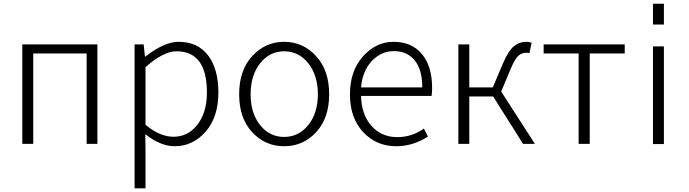

<svg xmlns="http://www.w3.org/2000/svg" viewBox="-20 -771 3693 1029"><path d="M99.6 0V-533.2H502V0H444.3V-484.4H158.2V0Z M701.2 238.3V-533.2H750L756.8 -467.8H758.8Q861.3 -546.9 936.5 -546.9Q1040 -546.9 1095.2 -474.1Q1150.4 -401.4 1150.4 -275.4Q1150.4 -143.6 1082 -65.4Q1013.7 12.7 916 12.7Q840.8 12.7 758.8 -51.8L759.8 45.9V238.3ZM910.2 -38.1Q988.3 -38.1 1038.6 -103.5Q1088.9 -168.9 1088.9 -275.4Q1088.9 -496.1 925.8 -496.1Q855.5 -496.1 759.8 -411.1V-102.5Q835.9 -38.1 910.2 -38.1Z M1261.7 -265.6Q1261.7 -394.5 1332 -470.7Q1402.3 -546.9 1502.9 -546.9Q1603.5 -546.9 1673.8 -470.7Q1744.1 -394.5 1744.1 -265.6Q1744.1 -137.7 1674.3 -62.5Q1604.5 12.7 1502.9 12.7Q1401.4 12.7 1331.5 -62.5Q1261.7 -137.7 1261.7 -265.6ZM1683.6 -265.6Q1683.6 -367.2 1632.3 -431.6Q1581.1 -496.1 1502.9 -496.1Q1424.8 -496.1 1374 -431.6Q1323.2 -367.2 1323.2 -265.6Q1323.2 -164.1 1374 -100.6Q1424.8 -37.1 1502.9 -37.1Q1581.1 -37.1 1632.3 -101.1Q1683.6 -165 1683.6 -265.6Z M2103.5 12.7Q1997.1 12.7 1926.3 -63Q1855.5 -138.7 1855.5 -265.6Q1855.5 -390.6 1925.3 -468.8Q1995.1 -546.9 2089.8 -546.9Q2186.5 -546.9 2241.2 -481.4Q2295.9 -416 2295.9 -298.8Q2295.9 -275.4 2293 -256.8H1915Q1917 -158.2 1970.2 -97.2Q2023.4 -36.1 2109.4 -36.1Q2187.5 -36.1 2252 -82L2273.4 -39.1Q2192.4 12.7 2103.5 12.7ZM1915 -302.7H2243.2Q2243.2 -397.5 2202.6 -447.3Q2162.1 -497.1 2090.8 -497.1Q2023.4 -497.1 1973.1 -444.3Q1922.9 -391.6 1915 -302.7Z M2666 -280.3 2846.7 0H2783.2L2623 -253.9H2495.1V0H2436.5V-533.2H2495.1V-302.7H2621.1L2675.8 -431.6Q2704.1 -498 2733.4 -522.5Q2762.7 -546.9 2801.8 -546.9Q2814.5 -546.9 2829.1 -542L2817.4 -486.3Q2810.5 -488.3 2799.8 -488.3Q2776.4 -488.3 2758.3 -472.2Q2740.2 -456.1 2718.8 -406.2Z M3081.1 0V-484.4H2893.6V-533.2H3328.1V-484.4H3140.6V0Z M3479.5 -639.6V-751H3538.1V-639.6ZM3479.5 1V-522.5H3538.1V1Z"/></svg>

Font: Gen Shin Gothic Light
Style: Regular
Weight: 200
Designer: [Source Han Sans]
Ryoko NISHIZUKA  (kana & ideographs); Paul D. Hunt (Latin, Greek & Cyrillic); Wenlong ZHANG  (bopomofo
Version: Version 1.002.20150607